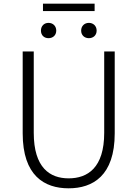

<svg xmlns="http://www.w3.org/2000/svg" viewBox="-20 -1008 745 1041"><path d="M352 13C483 13 602 -55 602 -285V-729H545V-288C545 -98 455 -41 352 -41C251 -41 163 -98 163 -288V-729H103V-285C103 -55 221 13 352 13ZM243 -801C267 -801 285 -817 285 -842C285 -867 267 -884 243 -884C219 -884 202 -867 202 -842C202 -817 219 -801 243 -801ZM213 -948H493V-988H213ZM462 -801C486 -801 504 -817 504 -842C504 -867 486 -884 462 -884C438 -884 420 -867 420 -842C420 -817 438 -801 462 -801Z"/></svg>

Font: Noto Sans CJK KR Light
Style: Regular
Weight: 300
Designer: Ryoko NISHIZUKA (kana & ideographs); Paul D. Hunt (Latin, Greek & Cyrillic); Wenlong ZHANG (bopomofo); Sandoll Communica
Foundry: Adobe Systems Incorporated
Version: Version 1.004;PS 1.004;hotconv 1.0.82;makeotf.lib2.5.63406